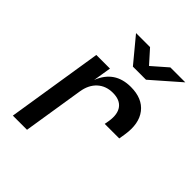

<svg xmlns="http://www.w3.org/2000/svg" viewBox="-218 -910 1036 1036"><g transform="rotate(45 300.0 -392.5)"><path d="M58 0 145 -550H249L232 -446Q276 -560 399 -560Q487 -560 529.5 -505.5Q572 -451 557 -356L551 -319H440L445 -347Q454 -406 430 -437.5Q406 -469 353 -469Q300 -469 265 -437Q230 -405 221 -347L166 0ZM329 -645 213 -785H320L388 -709L475 -785H589L429 -645Z"/></g></svg>

Font: NKDuy Mono SemiBold
Style: Italic
Weight: 600
Italic angle: -9°
Monospace: yes
Designer: NKDuy
Foundry: NKDuy
Version: Version 2.251; ttfautohint (v1.8.4.7-5d5b)